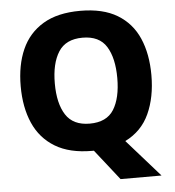

<svg xmlns="http://www.w3.org/2000/svg" viewBox="-59 -780 914 1004"><g transform="rotate(-5 398.0 -277.5)"><path d="M741 -358Q741 -242 701.5 -155.5Q662 -69 575 -26L748 170H533L407 10H398Q280 10 204 -36Q128 -82 91.5 -165Q55 -248 55 -359Q55 -470 91.5 -552Q128 -634 204 -679.5Q280 -725 399 -725Q518 -725 593.5 -679.5Q669 -634 705 -551.5Q741 -469 741 -358ZM234 -358Q234 -253 272.5 -193Q311 -133 398 -133Q487 -133 524.5 -193Q562 -253 562 -358Q562 -463 524.5 -523.5Q487 -584 399 -584Q311 -584 272.5 -523.5Q234 -463 234 -358Z"/></g></svg>

Font: Noto Sans Malayalam ExtraBold
Style: Regular
Weight: 800
Designer: Jelle Bosma - Monotype Design Team
Foundry: Monotype Imaging Inc.
Version: Version 2.104; ttfautohint (v1.8.4.7-5d5b)